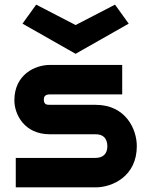

<svg xmlns="http://www.w3.org/2000/svg" viewBox="-20 -808 640 828"><path d="M570 -178C570 -250 523 -356 392 -356H195C183 -356 170 -356 169 -377C169 -387 170 -401 196 -401H507V-528H195C133 -528 42 -488 42 -375C42 -317 83 -229 195 -229H392C425 -229 442 -212 443 -178C443 -145 425 -127 391 -127H48V0H392C464 0 570 -47 570 -178ZM77 -706 306 -576 535 -706 476 -788 306 -700 136 -788Z"/></svg>

Font: Audiowide
Style: Regular
Weight: 400
Designer: Astigmatic (AOETI)
Foundry: Astigmatic (AOETI)
Version: Version 1.002